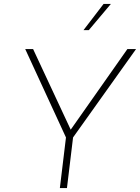

<svg xmlns="http://www.w3.org/2000/svg" viewBox="-20 -955 711 975"><path d="M315 -257 108 -706H148L344 -286L331 -285L627 -706H671L351 -257L320 0H284ZM543 -935 431 -802H404L506 -935Z"/></svg>

Font: Josefin Sans ExtraLight
Style: Italic
Weight: 250
Italic angle: -7°
Designer: Santiago Orozco
Foundry: Typemade
Version: Version 2.000